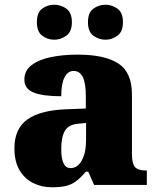

<svg xmlns="http://www.w3.org/2000/svg" viewBox="-20 -782 666 812"><path d="M199 10Q156 10 120 -8Q84 -26 62.5 -62.5Q41 -99 41 -155Q41 -238 96 -277Q151 -316 262 -320L343 -323V-375Q343 -431 330 -456.5Q317 -482 291 -482Q267 -482 253 -455Q239 -428 239 -375Q160 -375 121.5 -391Q83 -407 83 -445Q83 -483 113.5 -506.5Q144 -530 195.5 -540.5Q247 -551 308 -551Q423 -551 480.5 -513.5Q538 -476 538 -383V-131Q538 -91 550.5 -76Q563 -61 597 -61H601V0H378L353 -56H343Q321 -30 301.5 -15.5Q282 -1 258.5 4.5Q235 10 199 10ZM278 -71Q308 -71 326 -103.5Q344 -136 344 -191V-262L313 -259Q271 -256 255 -229.5Q239 -203 239 -152Q239 -71 278 -71ZM427 -614Q398 -614 375 -631Q352 -648 352 -688Q352 -729 375 -745.5Q398 -762 427 -762Q453 -762 476.5 -745.5Q500 -729 500 -688Q500 -648 476.5 -631Q453 -614 427 -614ZM209 -614Q181 -614 158.5 -631Q136 -648 136 -688Q136 -729 158.5 -745.5Q181 -762 209 -762Q237 -762 260.5 -745.5Q284 -729 284 -688Q284 -648 260.5 -631Q237 -614 209 -614Z"/></svg>

Font: Noto Serif Devanagari Black
Style: Regular
Weight: 900
Designer: Universal Thirst, Indian Type Foundry and the Monotype Design Team
Foundry: Monotype Imaging Inc.
Version: Version 2.004; ttfautohint (v1.8.4.7-5d5b)